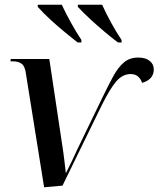

<svg xmlns="http://www.w3.org/2000/svg" viewBox="-20 -786 672 814"><path d="M90 -473Q86 -505 72 -515.5Q58 -526 34 -526H24L26 -536H189L244 -170Q249 -139 252.5 -109Q256 -79 259 -53H260Q272 -77 284 -101.5Q296 -126 307 -151L413 -370Q439 -424 460 -462.5Q481 -501 505.5 -521.5Q530 -542 566 -542Q597 -542 614.5 -528Q632 -514 632 -492Q632 -469 618 -454.5Q604 -440 582 -435Q579 -448 567 -460Q555 -472 534 -472Q499 -472 472 -440Q445 -408 409 -335L245 1L167 8ZM309 -606Q286 -624 255 -649.5Q224 -675 193.5 -703Q163 -731 140 -757V-766H242Q257 -733 280.5 -690.5Q304 -648 325 -617V-606ZM480 -606Q456 -624 425.5 -649.5Q395 -675 364.5 -703Q334 -731 310 -757V-766H413Q428 -732 451 -690Q474 -648 495 -617L496 -606Z"/></svg>

Font: Noto Serif Display Medium
Style: Italic
Weight: 500
Italic angle: -12°
Designer: Monotype Design Team
Foundry: Monotype Imaging Inc.
Version: Version 2.009